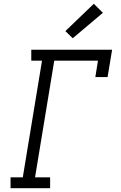

<svg xmlns="http://www.w3.org/2000/svg" viewBox="-20 -999 640 1019"><path d="M36 0V-58H101L203 -677H146V-735H575L551 -590H486L500 -677H268L166 -58H246V0ZM366 -796 327 -834 478 -979 526 -931Z"/></svg>

Font: Iosevka Curly Slab LtEx
Style: Italic
Weight: 300
Width: 7
Italic angle: -9°
Monospace: yes
Designer: Belleve Invis
Foundry: Belleve Invis
Version: Version 11.1.0; ttfautohint (v1.8.3)